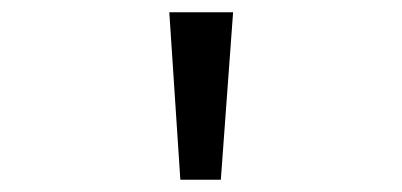

<svg xmlns="http://www.w3.org/2000/svg" viewBox="-20 -720 656 313"><path d="M360 -700 340 -427H274L256 -700Z"/></svg>

Font: Overpass Mono
Style: Regular
Weight: 400
Monospace: yes
Designer: Delve Withrington, Dave Bailey
Foundry: Delve Fonts
Version: Version 1.000;DELV;Overpass